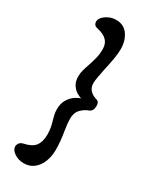

<svg xmlns="http://www.w3.org/2000/svg" viewBox="-246 -839 895 1107"><g transform="rotate(30 201.5 -285.5)"><path d="M126 206Q90 206 62.5 187.5Q35 169 35 145Q35 135 42.5 124Q50 113 66 109Q120 98 141 70.5Q162 43 162 -6Q162 -30 158 -51.5Q154 -73 148 -92Q143 -109 139.5 -125.5Q136 -142 136 -160Q136 -199 152 -225Q168 -251 189.5 -265.5Q211 -280 227 -284Q212 -287 193.5 -298.5Q175 -310 161.5 -331.5Q148 -353 148 -385Q148 -408 154 -429.5Q160 -451 168 -473Q177 -500 184.5 -529Q192 -558 192 -592Q192 -627 171.5 -648.5Q151 -670 107 -680Q91 -683 85 -691.5Q79 -700 79 -710Q79 -727 93 -742Q107 -757 129 -767Q151 -777 176 -777Q227 -777 254.5 -738Q282 -699 282 -643Q282 -614 275 -574Q268 -534 259 -496Q253 -465 248 -438.5Q243 -412 243 -396Q243 -368 259 -350Q275 -332 302 -324Q316 -320 320.5 -312Q325 -304 325 -290Q325 -255 300 -246Q274 -237 251.5 -214Q229 -191 229 -150Q229 -122 237 -72Q242 -44 245 -12.5Q248 19 248 46Q248 90 233.5 126.5Q219 163 191.5 184.5Q164 206 126 206Z"/></g></svg>

Font: Akaya Kanadaka
Style: Regular
Weight: 400
Designer: Vaishnavi Murthy Yerkadithaya, Juan Luis Blanco Aristondo
Version: Version 1.002; ttfautohint (v1.8.3)